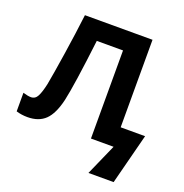

<svg xmlns="http://www.w3.org/2000/svg" viewBox="-158 -855 1154 1204"><g transform="rotate(20 419.0 -253.0)"><path d="M655 0H504V-588H329Q292 -279 268 -172Q245 -74 201.5 -32Q158 10 83 10Q43 10 8 -1V-125Q40 -115 61 -115Q90 -115 104.5 -143.5Q119 -172 131 -227Q144 -295 166.5 -442Q189 -589 204 -714H655V-130H818L731 208H563Z"/></g></svg>

Font: OpenSansMMV
Style: Bold
Weight: 700
Foundry: Ascender Corporation
Version: Version 4.001